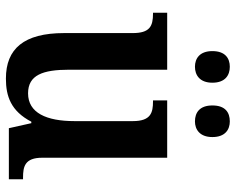

<svg xmlns="http://www.w3.org/2000/svg" viewBox="-94 -694 798 650"><g transform="rotate(90 305.0 -369.0)"><path d="M391 -630C418 -630 444 -646 444 -689C444 -733 418 -748 391 -748C361 -748 337 -733 337 -689C337 -646 361 -630 391 -630ZM206 -630C234 -630 260 -646 260 -689C260 -733 234 -748 206 -748C178 -748 153 -733 153 -689C153 -646 178 -630 206 -630ZM246 10C306 10 356 -7 392 -76H397L414 0H587V-48H581C544 -48 514 -54 514 -113V-536H320V-488H323C361 -488 390 -481 390 -420V-222C390 -127 362 -65 296 -65C234 -65 216 -115 216 -204V-536H23V-488H26C69 -488 92 -477 92 -419V-187C92 -51 145 10 246 10Z"/></g></svg>

Font: Noto Serif Armenian SemiCondensed SemiBold
Style: Regular
Weight: 600
Width: 4
Designer: Monotype Design Team
Foundry: Monotype Imaging Inc.
Version: Version 2.008